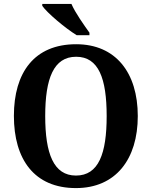

<svg xmlns="http://www.w3.org/2000/svg" viewBox="-20 -951 776 981"><path d="M372 -771H437V-784C410 -822 364 -886 345 -931H196V-921C220 -886 313 -807 372 -771ZM368 10C571 10 684 -137 684 -358C684 -580 571 -725 369 -725C155 -725 51 -580 51 -359C51 -137 155 10 368 10ZM368 -54C254 -54 211 -166 211 -358C211 -550 254 -661 369 -661C484 -661 525 -550 525 -358C525 -166 484 -54 368 -54Z"/></svg>

Font: Noto Serif Myanmar SemiCondensed
Style: Bold
Weight: 700
Width: 4
Designer: Ben Mitchell and the Monotype Design Team
Foundry: Monotype Imaging Inc.
Version: Version 2.106